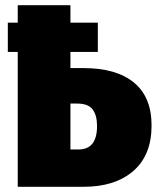

<svg xmlns="http://www.w3.org/2000/svg" viewBox="-20 -716 608 736"><path d="M561 -235Q561 -121 491 -60.5Q421 0 301 0H48V-517H10V-629H48V-696H250V-629H355V-517H250V-455H300Q426 -455 493.5 -399.5Q561 -344 561 -235ZM352 -233Q352 -274 335 -296.5Q318 -319 276 -319H250V-143H281Q352 -143 352 -233Z"/></svg>

Font: Fira Sans Condensed Black
Style: Regular
Weight: 900
Width: 3
Designer: Carrois Corporate & Edenspiekermann AG
Foundry: Carrois Corporate GbR & Edenspiekermann AG
Version: Version 4.203